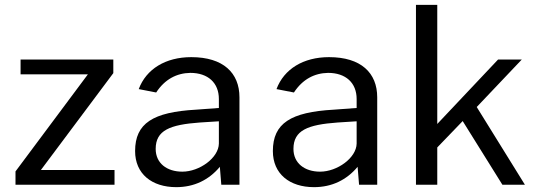

<svg xmlns="http://www.w3.org/2000/svg" viewBox="-20 -763 2223 793"><path d="M44 0H453V-61H149L448 -461V-517H65V-456H343L44 -55Z M708 10C782 10 843 -20 888 -74L894 0H969V-361C969 -462 902 -527 770 -527C664 -527 584 -478 553 -395L625 -381C661 -436 710 -461 766 -462C839 -462 884 -421 884 -354V-317L789 -310C612 -300 538 -254 538 -139C538 -45 607 10 708 10ZM733 -54C669 -54 623 -89 623 -148C623 -225 682 -248 805 -257L884 -262V-170C883 -111 804 -54 733 -54Z M1277 10C1351 10 1412 -20 1457 -74L1463 0H1538V-361C1538 -462 1471 -527 1339 -527C1233 -527 1153 -478 1122 -395L1194 -381C1230 -436 1279 -461 1335 -462C1408 -462 1453 -421 1453 -354V-317L1358 -310C1181 -300 1107 -254 1107 -139C1107 -45 1176 10 1277 10ZM1302 -54C1238 -54 1192 -89 1192 -148C1192 -225 1251 -248 1374 -257L1453 -262V-170C1452 -111 1373 -54 1302 -54Z M2148 0 1949 -321 2135 -517H2037L1786 -251V-743H1698V0H1786V-154L1891 -263L2055 0Z"/></svg>

Font: United Sans
Style: Regular
Weight: 400
Designer: Pablo Impallari, Rodrigo Fuenzalida (Modified by Dan O. Williams)
Version: Version 1.000;PS 001.000;hotconv 1.0.88;makeotf.lib2.5.64775